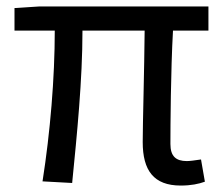

<svg xmlns="http://www.w3.org/2000/svg" viewBox="-20 -563 694 596"><path d="M25 -468H150C150 -321 136 -153 112 0L204 5C219 -146 236 -315 236 -468H429C428 -348 423 -179 423 -122C423 -34 457 13 541 13C573 13 597 8 616 1L604 -68C583 -65 570 -63 560 -63C526 -63 509 -78 509 -116C509 -169 510 -344 517 -468H627V-543H103L25 -538Z"/></svg>

Font: Noto Sans KR Regular
Style: Regular
Weight: 400
Designer: Ryoko NISHIZUKA  (kana & ideographs); Paul D. Hunt (Latin, Greek & Cyrillic); Wenlong ZHANG  (bopomofo); Sandoll Communi
Foundry: Adobe Systems Incorporated
Version: Version 1.004;PS 1.004;hotconv 1.0.82;makeotf.lib2.5.63406